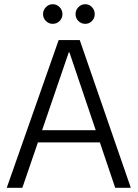

<svg xmlns="http://www.w3.org/2000/svg" viewBox="-20 -890 652 910"><path d="M12 0 258 -700H358L600 0H526L309 -642H306L86 0ZM132 -215 153 -273H459L480 -215ZM230 -777Q211 -777 197.5 -790.5Q184 -804 184 -823Q184 -842 197.5 -856Q211 -870 230 -870Q249 -870 262.5 -856Q276 -842 276 -823Q276 -804 262.5 -790.5Q249 -777 230 -777ZM384 -777Q365 -777 351.5 -790.5Q338 -804 338 -823Q338 -842 351.5 -856Q365 -870 384 -870Q403 -870 416 -856Q429 -842 429 -823Q429 -804 416 -790.5Q403 -777 384 -777Z"/></svg>

Font: DM Sans 36pt Light
Style: Regular
Weight: 300
Designer: Colophon Foundry, Jonny Pinhorn
Foundry: Colophon Foundry
Version: Version 4.004;gftools[0.9.30]